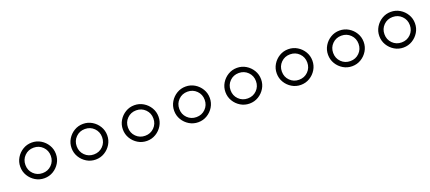

<svg xmlns="http://www.w3.org/2000/svg" viewBox="23 -1083 3153 1407"><g transform="rotate(-20 1600.0 -380.0)"><path d="M80 -380Q80 -342 99 -310.5Q118 -279 149.5 -260Q181 -241 219 -241Q257 -241 288.5 -260Q320 -279 339 -310.5Q358 -342 358 -380Q358 -418 339 -449.5Q320 -481 288.5 -500Q257 -519 219 -519Q181 -519 149.5 -500Q118 -481 99 -449.5Q80 -418 80 -380ZM120 -380Q120 -422 148.5 -450.5Q177 -479 219 -479Q261 -479 289.5 -450.5Q318 -422 318 -380Q318 -338 289.5 -309.5Q261 -281 219 -281Q177 -281 148.5 -309.5Q120 -338 120 -380Z M480 -380Q480 -342 499 -310.5Q518 -279 549.5 -260Q581 -241 619 -241Q657 -241 688.5 -260Q720 -279 739 -310.5Q758 -342 758 -380Q758 -418 739 -449.5Q720 -481 688.5 -500Q657 -519 619 -519Q581 -519 549.5 -500Q518 -481 499 -449.5Q480 -418 480 -380ZM520 -380Q520 -422 548.5 -450.5Q577 -479 619 -479Q661 -479 689.5 -450.5Q718 -422 718 -380Q718 -338 689.5 -309.5Q661 -281 619 -281Q577 -281 548.5 -309.5Q520 -338 520 -380Z M880 -380Q880 -342 899 -310.5Q918 -279 949.5 -260Q981 -241 1019 -241Q1057 -241 1088.5 -260Q1120 -279 1139 -310.5Q1158 -342 1158 -380Q1158 -418 1139 -449.5Q1120 -481 1088.5 -500Q1057 -519 1019 -519Q981 -519 949.5 -500Q918 -481 899 -449.5Q880 -418 880 -380ZM920 -380Q920 -422 948.5 -450.5Q977 -479 1019 -479Q1061 -479 1089.5 -450.5Q1118 -422 1118 -380Q1118 -338 1089.5 -309.5Q1061 -281 1019 -281Q977 -281 948.5 -309.5Q920 -338 920 -380Z M1280 -380Q1280 -342 1299 -310.5Q1318 -279 1349.5 -260Q1381 -241 1419 -241Q1457 -241 1488.5 -260Q1520 -279 1539 -310.5Q1558 -342 1558 -380Q1558 -418 1539 -449.5Q1520 -481 1488.5 -500Q1457 -519 1419 -519Q1381 -519 1349.5 -500Q1318 -481 1299 -449.5Q1280 -418 1280 -380ZM1320 -380Q1320 -422 1348.5 -450.5Q1377 -479 1419 -479Q1461 -479 1489.5 -450.5Q1518 -422 1518 -380Q1518 -338 1489.5 -309.5Q1461 -281 1419 -281Q1377 -281 1348.5 -309.5Q1320 -338 1320 -380Z M1680 -380Q1680 -342 1699 -310.5Q1718 -279 1749.5 -260Q1781 -241 1819 -241Q1857 -241 1888.5 -260Q1920 -279 1939 -310.5Q1958 -342 1958 -380Q1958 -418 1939 -449.5Q1920 -481 1888.5 -500Q1857 -519 1819 -519Q1781 -519 1749.5 -500Q1718 -481 1699 -449.5Q1680 -418 1680 -380ZM1720 -380Q1720 -422 1748.5 -450.5Q1777 -479 1819 -479Q1861 -479 1889.5 -450.5Q1918 -422 1918 -380Q1918 -338 1889.5 -309.5Q1861 -281 1819 -281Q1777 -281 1748.5 -309.5Q1720 -338 1720 -380Z M2080 -380Q2080 -342 2099 -310.5Q2118 -279 2149.5 -260Q2181 -241 2219 -241Q2257 -241 2288.5 -260Q2320 -279 2339 -310.5Q2358 -342 2358 -380Q2358 -418 2339 -449.5Q2320 -481 2288.5 -500Q2257 -519 2219 -519Q2181 -519 2149.5 -500Q2118 -481 2099 -449.5Q2080 -418 2080 -380ZM2120 -380Q2120 -422 2148.5 -450.5Q2177 -479 2219 -479Q2261 -479 2289.5 -450.5Q2318 -422 2318 -380Q2318 -338 2289.5 -309.5Q2261 -281 2219 -281Q2177 -281 2148.5 -309.5Q2120 -338 2120 -380Z M2480 -380Q2480 -342 2499 -310.5Q2518 -279 2549.5 -260Q2581 -241 2619 -241Q2657 -241 2688.5 -260Q2720 -279 2739 -310.5Q2758 -342 2758 -380Q2758 -418 2739 -449.5Q2720 -481 2688.5 -500Q2657 -519 2619 -519Q2581 -519 2549.5 -500Q2518 -481 2499 -449.5Q2480 -418 2480 -380ZM2520 -380Q2520 -422 2548.5 -450.5Q2577 -479 2619 -479Q2661 -479 2689.5 -450.5Q2718 -422 2718 -380Q2718 -338 2689.5 -309.5Q2661 -281 2619 -281Q2577 -281 2548.5 -309.5Q2520 -338 2520 -380Z M2880 -380Q2880 -342 2899 -310.5Q2918 -279 2949.5 -260Q2981 -241 3019 -241Q3057 -241 3088.5 -260Q3120 -279 3139 -310.5Q3158 -342 3158 -380Q3158 -418 3139 -449.5Q3120 -481 3088.5 -500Q3057 -519 3019 -519Q2981 -519 2949.5 -500Q2918 -481 2899 -449.5Q2880 -418 2880 -380ZM2920 -380Q2920 -422 2948.5 -450.5Q2977 -479 3019 -479Q3061 -479 3089.5 -450.5Q3118 -422 3118 -380Q3118 -338 3089.5 -309.5Q3061 -281 3019 -281Q2977 -281 2948.5 -309.5Q2920 -338 2920 -380Z"/></g></svg>

Font: text-security-circle
Style: Regular
Weight: 400
Monospace: yes
Foundry: Oskari Noppa
Version: Version 3.000;hotconv 1.0.118;makeotfexe 2.5.65603